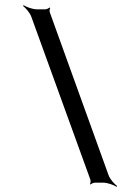

<svg xmlns="http://www.w3.org/2000/svg" viewBox="-20 -695 472 741"><path d="M399 -19 172 -648C171 -652 171 -661 174 -664L171 -666C168 -663 160 -659 155 -659H123C105 -659 82 -668 71 -675L69 -672C79 -664 95 -647 101 -630L329 -1C330 3 330 12 327 15L330 17C332 14 341 10 346 10H378C396 10 419 19 430 26L432 23C422 15 405 -2 399 -19Z"/></svg>

Font: Gamestation Storm Oblique 
Style: Italic
Weight: 400
Designer: Jonas Hecksher
Foundry: Jonas Hecksher, Playtypeª, e-types AS
Version: Version 1.003